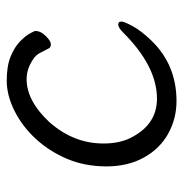

<svg xmlns="http://www.w3.org/2000/svg" viewBox="-7 -519 544 570"><g transform="rotate(-90 265.0 -234.0)"><path d="M429 -56Q357 18 250 18Q198 18 153.5 -6.5Q109 -31 82.5 -78.5Q56 -126 56 -190Q56 -254 78.5 -307Q101 -360 138 -400Q175 -440 221 -463Q267 -486 310.5 -486Q354 -486 382 -474.5Q410 -463 426.5 -447Q443 -431 450.5 -417.5Q458 -404 458 -401Q458 -385 443 -370Q428 -355 419 -355Q410 -355 407 -360Q400 -374 393 -387Q386 -400 375 -407Q346 -427 315 -427Q251 -427 188 -360Q124 -288 124 -199Q124 -147 144 -112Q183 -40 257 -40Q353 -40 453 -140Q468 -155 477 -155Q486 -155 486 -146Q486 -137 472 -111.5Q458 -86 429 -56Z"/></g></svg>

Font: LXGW WenKai
Style: Regular
Weight: 400
Designer: LXGW / Fontworks Inc.
Foundry: LXGW / Fontworks Inc.
Version: Version 1.520; June 14, 2025